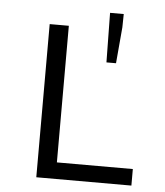

<svg xmlns="http://www.w3.org/2000/svg" viewBox="-52 -772 704 819"><g transform="rotate(5 300.0 -363.0)"><path d="M430.2 -514.2H389.2L386.2 -726.1H444.8L443.8 -668.9ZM133.8 0V-655.8H215.8V-70.8H541V0Z"/></g></svg>

Font: SourceCodePro-Regular
Style: Regular
Weight: 400
Monospace: yes
Designer: Paul D. Hunt
Foundry: Adobe Systems Incorporated
Version: Version 1.009;PS 1.000;hotconv 1.0.70;makeotf.lib2.5.5900